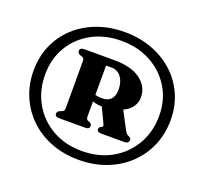

<svg xmlns="http://www.w3.org/2000/svg" viewBox="-112 -894 955 899"><g transform="rotate(20 365.0 -445.0)"><path d="M364.2 -126.3Q438.8 -126.3 501.5 -150.4Q564.2 -174.4 610.1 -218Q656.1 -261.5 681.3 -320.2Q706.5 -378.9 706.5 -448.5Q706.5 -516.9 681.1 -574.4Q655.7 -631.9 609.5 -674Q563.4 -716.2 500.9 -739.4Q438.4 -762.7 364.2 -762.7Q290.3 -762.7 228 -739.4Q165.7 -716.2 120 -674Q74.3 -631.9 49.1 -574.4Q23.9 -516.9 23.9 -448.5Q23.9 -378.9 48.9 -320.2Q73.9 -261.5 119.4 -218Q164.9 -174.4 227.2 -150.4Q289.5 -126.3 364.2 -126.3ZM364.2 -170.2Q281.3 -170.2 217.4 -206.4Q153.5 -242.6 117.3 -305.7Q81.1 -368.8 81.1 -448.5Q81.1 -527.8 117.7 -588.7Q154.3 -649.6 218.2 -684.2Q282.1 -718.8 364.2 -718.8Q446.3 -718.8 510.6 -684Q574.9 -649.2 612.1 -588.1Q649.3 -527 649.3 -448.5Q649.3 -368.8 612.7 -305.7Q576.1 -242.6 511.8 -206.4Q447.5 -170.2 364.2 -170.2ZM539.3 -500.9Q539.3 -467.5 515.8 -442.8Q492.3 -418.2 453.3 -411.1Q434.6 -408 420.6 -403.1Q406.7 -398.1 386.3 -398.1Q360 -398.1 340.4 -404.8Q320.7 -411.5 306.6 -419.8L306.1 -453.5Q322.6 -442.2 336.5 -438.4Q350.3 -434.6 368.5 -434.6Q397.7 -434.6 413.1 -450.6Q428.5 -466.7 428.5 -499.3Q428.5 -536.6 410.7 -560.9Q392.8 -585.2 362.4 -585.2H334.8V-332.7Q334.8 -323.7 336.8 -319.7Q338.9 -315.7 344.4 -313L354.1 -309.4Q360.3 -305.6 362.1 -302.2Q363.8 -298.8 363.8 -293.5Q363.8 -278.3 343.3 -278.3H212.8Q191.5 -278.3 191.5 -293.5Q191.5 -304.5 204 -310.2L214.2 -314.2Q220.2 -316.6 223 -320.3Q225.7 -324.1 225.7 -332.7V-567.7Q225.7 -575.4 223 -579.7Q220.3 -583.9 215.3 -585.7L204 -589.6Q191.5 -594.5 191.5 -606.7Q191.5 -622.2 212.9 -622.2H363.2Q448.3 -622.2 493.8 -588Q539.3 -553.8 539.3 -500.9ZM375.3 -411.8 478.5 -423.6 528.3 -329Q532.9 -321.2 537 -317.3Q541.2 -313.4 547 -311Q554.6 -307.8 557.3 -304.3Q560 -300.9 560 -295.8Q560 -287.5 554.2 -282.8Q548.5 -278.1 538.6 -278.1H421.4Q401.3 -278.1 401.3 -293.4Q401.3 -300.6 407.7 -305.4L413.7 -307.6Q418.5 -309.1 419.1 -313.8Q419.7 -318.5 416.1 -325.7Z"/></g></svg>

Font: Fraunces
Style: Regular
Weight: 900
Version: Version 1.000;[b76b70a41]